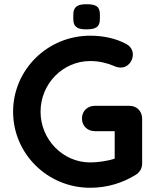

<svg xmlns="http://www.w3.org/2000/svg" viewBox="-20 -879 739 909"><path d="M622 -51C638 -61 653 -78 653 -105V-317C653 -352 628 -378 593 -378H429C394 -378 368 -353 368 -318C368 -283 394 -258 429 -258H523V-128C491 -117 443 -110 407 -110C277 -110 172 -219 172 -350C172 -482 277 -590 407 -590C448 -590 486 -581 519 -567C530 -562 541 -559 552 -559C585 -559 609 -589 609 -621C609 -640 599 -659 579 -670C530 -697 469 -710 407 -710C205 -710 42 -549 42 -350C42 -151 205 10 407 10C487 10 561 -13 622 -51ZM453 -790V-809C453 -847 437 -859 389 -859C347 -859 327 -847 327 -809V-790C327 -753 344 -740 388 -740C434 -740 453 -751 453 -790Z"/></svg>

Font: Hotpoint
Style: Bold
Weight: 700
Designer: Andrew Paglinawan, Luciano Perondi, Riccardo Olocco
Foundry: CAST Cooperativa Anonima Servizi Tipografici
Version: Version 1.000;PS 2.1;hotconv 16.6.51;makeotf.lib2.5.65220